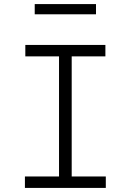

<svg xmlns="http://www.w3.org/2000/svg" viewBox="-20 -920 640 940"><path d="M102 0H498V-56H331V-644H496V-700H104V-644H269V-56H102ZM150 -850H450V-900H150Z"/></svg>

Font: CommitMonoV142 ExtLt
Style: Regular
Weight: 200
Monospace: yes
Designer: Eigil Nikolajsen
Foundry: Eigil Nikolajsen
Version: Version 1.142